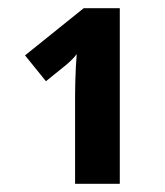

<svg xmlns="http://www.w3.org/2000/svg" viewBox="-20 -864 403 468"><path d="M272 -844V-416H163V-631Q163 -645 163.5 -664.5Q164 -684 165 -702.5Q166 -721 167 -732Q161 -724 151.5 -715Q142 -706 134 -700L92 -666L41 -729L184 -844Z"/></svg>

Font: Noto Sans SemiCondensed
Style: Regular
Weight: 400
Width: 4
Version: Version 2.013